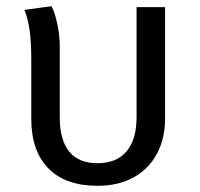

<svg xmlns="http://www.w3.org/2000/svg" viewBox="-20 -587 646 620"><path d="M513 -564V-203Q513 -140 487 -91Q461 -42 412 -14.5Q363 13 295 13Q191 13 136 -43.5Q81 -100 81 -203V-392Q81 -454 75.5 -490.5Q70 -527 59 -555L146 -567Q156 -550 164.5 -512.5Q173 -475 173 -437V-209Q173 -135 203.5 -97.5Q234 -60 295 -60Q356 -60 388.5 -98Q421 -136 421 -209V-564Z"/></svg>

Font: Fira GO
Style: Regular
Weight: 400
Designer: Carrois Corporate
Foundry: Carrois Corporate GbR
Version: Version 0.300